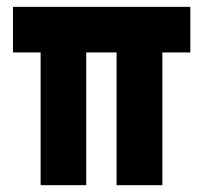

<svg xmlns="http://www.w3.org/2000/svg" viewBox="-20 -543 595 563"><path d="M232.9 0H99.1V-389.2H18.1V-522.9H538.1V-389.2H456.1V0H321.8V-389.2H232.9Z"/></svg>

Font: Righteous
Style: Regular
Weight: 400
Version: Version 1.000